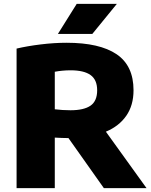

<svg xmlns="http://www.w3.org/2000/svg" viewBox="-20 -970 780 990"><path d="M65.5 0V-719.5Q120.5 -732.5 190 -741Q259.5 -749.5 323.5 -749.5Q493.5 -749.5 581 -690.5Q668.5 -631.5 668.5 -504.5Q668.5 -427 631.2 -373.2Q594 -319.5 526 -291L735.5 0H515.5L333 -258Q315 -258 297.8 -258.8Q280.5 -259.5 262.5 -260.5V0ZM343.5 -401.5Q412.5 -401.5 446.8 -425.2Q481 -449 481 -504.5Q481 -558.5 447 -583Q413 -607.5 344 -607.5Q322 -607.5 301.5 -605.5Q281 -603.5 262.5 -600V-406.5Q282.5 -404 302.5 -402.8Q322.5 -401.5 343.5 -401.5ZM278.5 -795 375.5 -950H582.5L456 -795Z"/></svg>

Font: Encode Sans SmExp XBd
Style: Regular
Weight: 800
Width: 6
Designer: Multiple Designers
Foundry: Impallari Type
Version: Version 3.002; ttfautohint (v1.8.3) -l 8 -r 50 -G 200 -x 14 